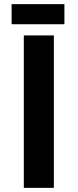

<svg xmlns="http://www.w3.org/2000/svg" viewBox="-20 -907 375 927"><path d="M95 -736H240V0H95ZM36 -887H291V-790H36Z"/></svg>

Font: Josefin Sans Thin
Style: Bold
Weight: 700
Version: Version 2.000